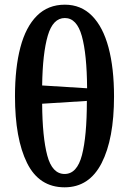

<svg xmlns="http://www.w3.org/2000/svg" viewBox="-20 -790 551 820"><path d="M256 10Q147 10 95.5 -94Q44 -198 44 -379Q44 -500 67 -587.5Q90 -675 137.5 -722.5Q185 -770 257 -770Q326 -770 373 -722.5Q420 -675 443.5 -587Q467 -499 467 -378Q467 -197 414 -93.5Q361 10 256 10ZM352 -413Q351 -559 329.5 -636Q308 -713 257 -713Q206 -713 184 -637.5Q162 -562 160 -425ZM256 -47Q309 -47 330 -127.5Q351 -208 351 -359L160 -347Q161 -204 182 -125.5Q203 -47 256 -47Z"/></svg>

Font: Noto Serif ExtraCondensed SemiBold
Style: Regular
Weight: 600
Width: 2
Designer: Monotype Design Team
Foundry: Monotype Imaging Inc.
Version: Version 2.015; ttfautohint (v1.8.4.7-5d5b)